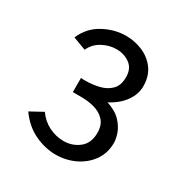

<svg xmlns="http://www.w3.org/2000/svg" viewBox="-132 -788 720 751"><g transform="rotate(30 228.0 -412.5)"><path d="M218.3 -142.6Q171.4 -142.6 124.3 -164.6Q77.1 -186.5 42 -235.4L99.1 -266.6Q121.1 -235.4 153.1 -219.7Q185.1 -204.1 218.8 -204.1Q258.3 -204.1 288.3 -227.5Q318.4 -251 318.4 -297.9Q318.4 -333 300 -352.8Q281.7 -372.6 253.2 -380.4Q224.6 -388.2 193.4 -388.2H155.3V-452.1Q159.2 -451.7 163.8 -451.4Q168.5 -451.2 172.9 -451.2Q207 -451.2 237.5 -458.7Q268.1 -466.3 287.4 -486.1Q306.6 -505.9 306.6 -542.5Q306.6 -581.5 280.5 -600.3Q254.4 -619.1 220.2 -619.1Q188 -619.1 157.5 -602.8Q127 -586.4 112.3 -554.7L53.7 -576.7Q77.1 -630.4 126 -656.7Q174.8 -683.1 226.6 -683.1Q266.6 -683.1 302.2 -667.7Q337.9 -652.3 360.4 -621.6Q382.8 -590.8 382.8 -545.4Q382.8 -508.8 359.1 -476.1Q335.4 -443.4 293 -421.4Q334.5 -407.7 356.2 -384.5Q377.9 -361.3 386 -337.4Q394 -313.5 394 -296.4Q394 -250 369.4 -215.3Q344.7 -180.7 304.7 -161.6Q264.6 -142.6 218.3 -142.6Z"/></g></svg>

Font: Shanti
Style: Regular
Weight: 400
Designer: Vernon Adams
Foundry: Vernon Adams
Version: Version 1.100; ttfautohint (v1.8.4)